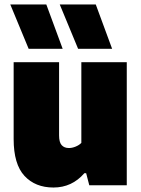

<svg xmlns="http://www.w3.org/2000/svg" viewBox="-20 -828 630 858"><path d="M41 -206.5V-550H244V-223Q244 -192.5 255.5 -179.5Q267 -166.5 288 -166.5Q302.5 -166.5 318.2 -173Q334 -179.5 343.5 -189.5V-550H546.5V0H379L365 -54H357Q301.5 10 219 10Q137.5 10 89.2 -42.2Q41 -94.5 41 -206.5ZM108 -610 26 -808H187L260 -610ZM329 -610 247 -808H408L481 -610Z"/></svg>

Font: Encode Sans Semi Condensed Black
Style: Regular
Weight: 900
Width: 4
Designer: Multiple Designers
Foundry: Impallari Type
Version: Version 2.000